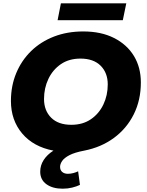

<svg xmlns="http://www.w3.org/2000/svg" viewBox="-20 -904 886 1160"><path d="M358 236Q298 236 260.5 209Q223 182 223 133Q223 95 244 62.5Q265 30 303 6Q182 -17 114 -97.5Q46 -178 46 -294Q46 -385 78 -462Q110 -539 168 -595.5Q226 -652 306 -683Q386 -714 483 -714Q591 -714 669 -674.5Q747 -635 789 -566Q831 -497 831 -406Q831 -299 788 -213Q745 -127 668 -70.5Q591 -14 489 6Q431 17 399.5 33.5Q368 50 355.5 68.5Q343 87 343 104Q343 124 356 135Q369 146 390 146Q407 146 423.5 141.5Q440 137 452 131L463 213Q442 223 415.5 229.5Q389 236 358 236ZM411 -150Q480 -150 529 -183.5Q578 -217 604.5 -272.5Q631 -328 631 -394Q631 -464 588 -507Q545 -550 466 -550Q397 -550 348 -516.5Q299 -483 272.5 -427.5Q246 -372 246 -306Q246 -236 289 -193Q332 -150 411 -150ZM328 -782 348 -884H743L722 -782Z"/></svg>

Font: Montserrat ExtraBold
Style: Italic
Weight: 800
Italic angle: -11.3°
Designer: Julieta Ulanovsky
Foundry: Julieta Ulanovsky
Version: Version 9.000; ttfautohint (v1.8.4.7-5d5b)